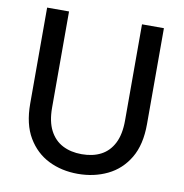

<svg xmlns="http://www.w3.org/2000/svg" viewBox="-80 -775 825 863"><g transform="rotate(10 332.5 -344.0)"><path d="M331 12Q257 12 197.5 -17.5Q138 -47 102 -107.5Q66 -168 66 -262V-700H166V-261Q166 -198 187 -157.5Q208 -117 245.5 -97.5Q283 -78 333 -78Q384 -78 421 -97.5Q458 -117 478.5 -157.5Q499 -198 499 -261V-700H599V-262Q599 -168 563 -107.5Q527 -47 466 -17.5Q405 12 331 12Z"/></g></svg>

Font: DM Sans 20pt Medium
Style: Regular
Weight: 500
Version: Version 4.004;gftools[0.9.30]